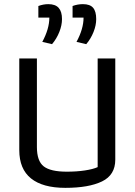

<svg xmlns="http://www.w3.org/2000/svg" viewBox="-20 -898 649 926"><path d="M184 -696Q218 -759 218 -813H165V-869Q189 -878 213 -878Q247 -878 263 -860Q279 -842 279 -806Q279 -776 266 -743.5Q253 -711 231 -685ZM349 -696Q383 -759 383 -813H330V-869Q354 -878 380 -878Q414 -878 429 -860.5Q444 -843 444 -806Q444 -776 431 -743.5Q418 -711 396 -685ZM73 -174V-616H158V-189Q158 -121 191 -95.5Q224 -70 302 -70Q350 -70 389.5 -76Q429 -82 451 -92V-616H536V-128Q536 -54 472 -23Q408 8 295 8Q186 8 129.5 -37.5Q73 -83 73 -174Z"/></svg>

Font: Athiti Medium
Style: Regular
Weight: 500
Designer: CadsonDemak Team
Foundry: CadsonDemak
Version: Version 1.033